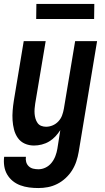

<svg xmlns="http://www.w3.org/2000/svg" viewBox="-38 -728 533 971"><path d="M156 223Q132 223 109 220Q86 217 64.5 209Q43 201 26 187Q9 173 -2 154Q-13 135 -16.5 112Q-20 89 -17 65H93Q91 79 94.5 91.5Q98 104 107.5 113Q117 122 130 125Q143 128 156 128Q175 128 192.5 119.5Q210 111 222.5 95.5Q235 80 242 61.5Q249 43 252 25L267 -70Q256 -53 242 -38Q228 -23 210.5 -12.5Q193 -2 173 3Q153 8 134 8Q109 8 87.5 -1.5Q66 -11 52.5 -30Q39 -49 33 -72.5Q27 -96 25.5 -120Q24 -144 26 -169Q28 -194 32 -219L82 -520H193L140 -204Q138 -191 137 -178Q136 -165 137 -152.5Q138 -140 141.5 -128Q145 -116 152 -106Q159 -96 170.5 -91.5Q182 -87 195 -87Q212 -87 228.5 -94Q245 -101 257.5 -114.5Q270 -128 276 -144.5Q282 -161 285 -178L342 -520H453L360 40Q356 64 348 88Q340 112 326.5 133.5Q313 155 293.5 173Q274 191 251 202.5Q228 214 204 218.5Q180 223 156 223ZM145 -632 146 -708H439L438 -632Z"/></svg>

Font: Iosevka QP
Style: Bold Italic
Weight: 700
Italic angle: -9°
Designer: Belleve Invis
Foundry: Belleve Invis
Version: Version 20.0.0; ttfautohint (v1.8.4)